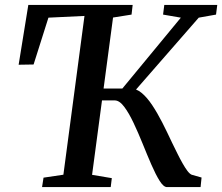

<svg xmlns="http://www.w3.org/2000/svg" viewBox="-20 -763 906 783"><path d="M151.5 0 157.5 -38.5 238.5 -50.5 324.5 -698 177.5 -691 117 -500 56 -499 95.5 -743H521L516.5 -703.5L441 -691.5L355.5 -50L436 -36.5L431.5 0ZM661 0Q647 0 631 -25.5Q615 -51 597.5 -91.2Q580 -131.5 561.8 -176.8Q543.5 -222 524.5 -262.2Q505.5 -302.5 486.2 -328Q467 -353.5 448 -353.5H368.5L374.5 -402H479L717.5 -691L645 -703.5L650 -743H866L861 -703.5L790.5 -691L503 -361.5L512.5 -401.5Q535.5 -402.5 557.5 -384.2Q579.5 -366 600.5 -334.5Q621.5 -303 641.8 -263.2Q662 -223.5 682 -180.5Q693 -158 703.8 -136.2Q714.5 -114.5 724.8 -96.5Q735 -78.5 744.2 -66.2Q753.5 -54 761.5 -50.5L802 -39L798 0Z"/></svg>

Font: Merriweather 48pt Medium
Style: Italic
Weight: 500
Italic angle: -7.8°
Version: Version 2.101